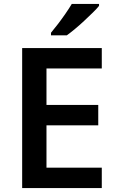

<svg xmlns="http://www.w3.org/2000/svg" viewBox="-20 -959 598 979"><path d="M499 0H93V-714H499V-610H217V-424H481V-320H217V-104H499ZM485 -929Q474 -915 453.5 -895Q433 -875 409.5 -853Q386 -831 362.5 -811.5Q339 -792 321 -779H240V-792Q256 -811 275.5 -836.5Q295 -862 314 -889.5Q333 -917 346 -939H485Z"/></svg>

Font: Noto Sans Sundanese SemiBold
Style: Regular
Weight: 600
Version: Version 2.003